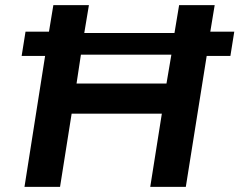

<svg xmlns="http://www.w3.org/2000/svg" viewBox="-20 -725 929 745"><path d="M75 0 155 -508H64L79 -602H170L187 -705H325L307 -597H657L675 -705H813L796 -602H889L874 -508H782L701 0H563L608 -284H258L213 0ZM277 -401H626L645 -513H294Z"/></svg>

Font: Nunito Sans 6pt
Style: Bold Italic
Weight: 700
Italic angle: -9°
Version: Version 3.101;gftools[0.9.27]